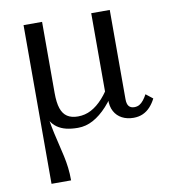

<svg xmlns="http://www.w3.org/2000/svg" viewBox="-84 -585 811 908"><g transform="rotate(-10 321.0 -131.0)"><path d="M527 10Q496 10 472 -2.5Q448 -15 435 -39Q422 -63 423 -97L415 -110V-512H504V-84Q504 -60 513 -49.5Q522 -39 539 -39Q553 -39 563.5 -45Q574 -51 583.5 -63Q593 -75 601 -90L634 -64Q623 -42 607.5 -25Q592 -8 572 1Q552 10 527 10ZM179 -512V-171Q179 -124 188.5 -96Q198 -68 218 -55Q238 -42 269 -42Q303 -42 332.5 -57.5Q362 -73 389.5 -103.5Q417 -134 441 -178L465 -153Q434 -99 401 -63Q368 -27 333 -8Q298 11 260 11Q228 11 203.5 5Q179 -1 160.5 -14Q142 -27 129.5 -48.5Q117 -70 109 -102L122 -132Q125 -88 131 -51.5Q137 -15 144 16.5Q151 48 158 76.5Q165 105 171 132.5Q177 160 180.5 188.5Q184 217 184 250H90V-512Z"/></g></svg>

Font: Roboto Serif 72pt
Style: Regular
Weight: 400
Designer: Greg Gazdowicz
Foundry: Commercial Type
Version: Version 1.008